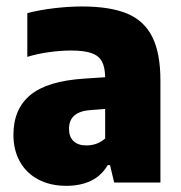

<svg xmlns="http://www.w3.org/2000/svg" viewBox="-20 -578 574 608"><path d="M488 -322.5V0H341.5L328.5 -55H321Q301 -21 267.5 -5.2Q234 10.5 190.5 10.5Q139.5 10.5 101.5 -9.5Q63.5 -29.5 43 -66.2Q22.5 -103 22.5 -151Q22.5 -232.5 76 -277Q129.5 -321.5 246.5 -329L313 -333.5Q312.5 -365.5 302.5 -383.8Q292.5 -402 269.2 -410Q246 -418 205 -418Q173 -418 136.2 -413Q99.5 -408 66.5 -398V-536.5Q105 -546.5 151.5 -552Q198 -557.5 239.5 -557.5Q328.5 -557.5 382.5 -535Q436.5 -512.5 462.2 -461.2Q488 -410 488 -322.5ZM313 -139.5V-233L267.5 -229.5Q198.5 -225 198.5 -170Q198.5 -144.5 213 -131Q227.5 -117.5 253.5 -117.5Q288.5 -117.5 313 -139.5Z"/></svg>

Font: Encode Sans Semi Condensed ExBd
Style: Regular
Weight: 800
Width: 4
Designer: Multiple Designers
Foundry: Impallari Type
Version: Version 2.000